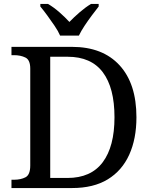

<svg xmlns="http://www.w3.org/2000/svg" viewBox="-20 -951 767 971"><path d="M38 0V-42H51Q85 -42 109 -54.5Q133 -67 133 -114V-604Q133 -648 108.5 -660Q84 -672 51 -672H38V-714H344Q499 -714 584.5 -621Q670 -528 670 -358Q670 -249 633.5 -168.5Q597 -88 525 -44Q453 0 344 0ZM321 -51Q440 -51 499.5 -130.5Q559 -210 559 -358Q559 -507 500 -585.5Q441 -664 322 -664H234V-51ZM284 -771Q274 -794 256 -820.5Q238 -847 219 -873Q200 -899 184 -918V-931H223Q252 -914 280.5 -889Q309 -864 331 -840Q354 -864 383 -889Q412 -914 440 -931H479V-918Q464 -899 444.5 -873Q425 -847 407.5 -820.5Q390 -794 379 -771Z"/></svg>

Font: NotoSerif-Regular
Style: Regular
Weight: 400
Designer: Monotype Design Team
Foundry: Monotype Imaging Inc.
Version: Version 2.007; ttfautohint (v1.8) -l 8 -r 50 -G 200 -x 14 -D